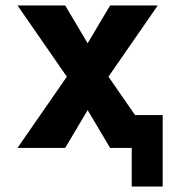

<svg xmlns="http://www.w3.org/2000/svg" viewBox="-20 -540 640 701"><path d="M461 141V0H382L300 -138L218 0H44L224 -260L44 -520H218L300 -382L382 -520H556L376 -260L473 -120H574V141Z"/></svg>

Font: Iosevka Custom Heavy Extended
Style: Regular
Weight: 900
Width: 7
Monospace: yes
Designer: Belleve Invis
Foundry: Belleve Invis
Version: Version 11.2.4; ttfautohint (v1.8.4)